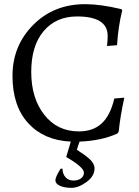

<svg xmlns="http://www.w3.org/2000/svg" viewBox="-20 -669 669 922"><path d="M115.5 -77.5C165.8 -22.5 234 7 320 11L298 85C354.7 117.7 383 142.7 383 160C383 171.3 378.3 180.5 369 187.5C359.7 194.5 347.5 198 332.5 198C317.5 198 305.2 193 295.5 183C285.8 173 280.7 159 280 141H271C254.3 167.7 246 186.3 246 197C246 207.7 253.2 216.3 267.5 223C281.8 229.7 300.3 233 323 233C345.7 233 369.8 223.7 395.5 205C421.2 186.3 434 164.3 434 139C434 128.3 429.3 117 420 105C416 100.3 410.5 95 403.5 89C396.5 83 390.8 78.5 386.5 75.5L366.5 62C357.5 56 351.7 52 349 50L362 11C432.7 8.3 493.3 -4.7 544 -28L550 -37C554.7 -85 563.7 -139.3 577 -200L529 -196C516.3 -142 496.2 -102.2 468.5 -76.5C440.8 -50.8 404.3 -38 359 -38C289.7 -38 234.2 -64.7 192.5 -118C150.8 -171.3 130 -239.8 130 -323.5C130 -407.2 149.8 -472.5 189.5 -519.5C229.2 -566.5 282.7 -590 350 -590C448 -590 497 -559 497 -497C497 -482.3 496 -466 494 -448L542 -452C546 -513.3 554.3 -569 567 -619L563 -625C496.3 -641 438.3 -649 389 -649C288.3 -649 205 -615.7 139 -549C73 -482.3 40 -400.8 40 -304.5C40 -208.2 65.2 -132.5 115.5 -77.5Z"/></svg>

Font: Alegreya SC
Style: Regular
Weight: 400
Designer: Juan Pablo del Peral
Foundry: Juan Pablo del Peral
Version: Version 1.003